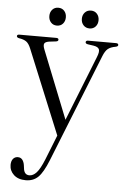

<svg xmlns="http://www.w3.org/2000/svg" viewBox="-58 -635 603 921"><g transform="rotate(5 243.0 -175.0)"><path d="M186.5 135.5 233.5 17 67 -388.5Q57.5 -411.5 45.2 -420.2Q33 -429 9.5 -432.5Q-1 -435 -1 -441.5Q-1 -449.5 10 -449.5H187.5Q199 -449.5 199 -441.5Q199 -434 188 -432.5L154.5 -428.5Q135.5 -425.5 132 -416.2Q128.5 -407 136.5 -387.5L266 -62L390 -374.5Q401 -401.5 396 -413Q391 -424.5 369 -428L341.5 -432Q330 -434 330 -441Q330 -449.5 341.5 -449.5H475.5Q487 -449.5 487 -441Q487 -434.5 475.5 -432Q451.5 -428 438.5 -417.5Q425.5 -407 415.5 -381.5L208.5 137.5Q184.5 197.5 161 220.5Q137.5 243.5 101 243.5Q64.5 243.5 43.5 224Q22.5 204.5 22.5 176.5Q22.5 158 31.2 147.2Q40 136.5 54.5 136.5Q68 136.5 75.8 146.2Q83.5 156 86 171.5L88 186Q91 218.5 116.5 218.5Q134.5 218.5 151 200.5Q167.5 182.5 186.5 135.5ZM185 -508.5Q167.5 -508.5 156.5 -520.8Q145.5 -533 145.5 -551.5Q145.5 -570 156.5 -582.2Q167.5 -594.5 185 -594.5Q203.5 -594.5 214.2 -582.2Q225 -570 225 -551.5Q225 -533 214.2 -520.8Q203.5 -508.5 185 -508.5ZM342.5 -508.5Q324.5 -508.5 313.2 -520.8Q302 -533 302 -551.5Q302 -570 313.2 -582.2Q324.5 -594.5 342.5 -594.5Q360.5 -594.5 371.5 -582.2Q382.5 -570 382.5 -551.5Q382.5 -533 371.5 -520.8Q360.5 -508.5 342.5 -508.5Z"/></g></svg>

Font: Fraunces 72pt S000 Light
Style: Regular
Weight: 300
Version: Version 1.000; ttfautohint (v1.8.3)